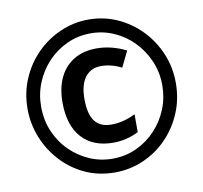

<svg xmlns="http://www.w3.org/2000/svg" viewBox="-81 -811 962 908"><g transform="rotate(-10 400.0 -357.0)"><path d="M421 -497Q372 -497 344.5 -461Q317 -425 317 -357Q317 -284 343 -250Q369 -216 422 -216Q452 -216 481 -223.5Q510 -231 538 -245V-159Q510 -145 479.5 -137.5Q449 -130 416 -130Q319 -130 265.5 -189.5Q212 -249 212 -358Q212 -428 236 -478Q260 -528 305.5 -555.5Q351 -583 414 -583Q451 -583 486.5 -574Q522 -565 556 -548L519 -472Q494 -485 469.5 -491Q445 -497 421 -497ZM44 -357Q44 -435 73 -502Q102 -569 151.5 -618.5Q201 -668 265.5 -696Q330 -724 400 -724Q474 -724 538.5 -695Q603 -666 652 -615Q701 -564 728.5 -498Q756 -432 756 -357Q756 -280 727.5 -213Q699 -146 650 -96Q601 -46 536.5 -18Q472 10 400 10Q321 10 256 -20.5Q191 -51 143.5 -103Q96 -155 70 -220.5Q44 -286 44 -357ZM109 -357Q109 -292 132.5 -237Q156 -182 197 -141.5Q238 -101 290 -78.5Q342 -56 400 -56Q462 -56 515 -80.5Q568 -105 607.5 -147Q647 -189 669 -243Q691 -297 691 -357Q691 -420 667.5 -474.5Q644 -529 603.5 -570.5Q563 -612 510.5 -635Q458 -658 400 -658Q338 -658 285 -633.5Q232 -609 192.5 -567Q153 -525 131 -471Q109 -417 109 -357Z"/></g></svg>

Font: Noto Sans Display ExtraCondensed
Style: Regular
Weight: 400
Width: 2
Version: Version 2.003